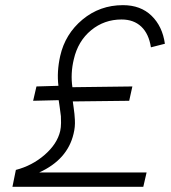

<svg xmlns="http://www.w3.org/2000/svg" viewBox="-20 -718 658 738"><path d="M447.3 -643.1Q380.4 -643.1 330.1 -601.6Q279.8 -560.1 263.7 -490.2Q250.5 -435.5 258.3 -382.8L488.8 -385.7L476.6 -330.6L259.8 -328.1Q260.7 -322.3 262.9 -305.7Q265.1 -289.1 266.1 -280.5Q267.1 -272 267.8 -257.6Q268.6 -243.2 267.3 -230.2Q266.1 -217.3 262.7 -203.6Q239.3 -104.5 130.9 -55.2H543.5L530.8 0H27.8L41 -64.9Q103.5 -81.1 151.6 -122.8Q199.7 -164.6 211.4 -214.4Q214.4 -228 214.6 -245.4Q214.8 -262.7 214.1 -271.2Q213.4 -279.8 209.7 -304.7Q206.1 -329.6 205.6 -333L107.4 -330.6L120.1 -385.7L204.6 -388.2Q197.8 -441.9 211.4 -502.9Q230.5 -587.4 297.1 -642.8Q363.8 -698.2 452.6 -698.2Q520.5 -698.2 562.5 -657.5Q604.5 -616.7 613.8 -549.8L560.1 -536.1Q552.2 -587.9 523.2 -615.5Q494.1 -643.1 447.3 -643.1Z"/></svg>

Font: HK Grotesk Legacy
Style: Italic
Weight: 400
Italic angle: -13°
Designer: Alfredo Marco Pradil
Foundry: Hanken Design Co.
Version: Version 2.022;PS 002.022;hotconv 1.0.88;makeotf.lib2.5.64775